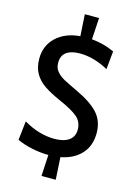

<svg xmlns="http://www.w3.org/2000/svg" viewBox="-144 -917 790 1133"><g transform="rotate(15 251.0 -350.0)"><path d="M307 8 315 144H228L235 14Q185 14 131.5 2.5Q78 -9 42 -27L55 -143Q150 -87 245 -87Q301 -87 332.5 -109.5Q364 -132 364 -175Q364 -221 331.5 -250Q299 -279 217 -315Q154 -343 116 -369Q78 -395 57 -432Q36 -469 36 -522Q36 -601 90 -652.5Q144 -704 236 -712L228 -844H315L307 -712Q382 -705 446 -675L435 -564Q346 -613 261 -613Q208 -613 179 -592Q150 -571 150 -527Q150 -496 167 -475Q184 -454 212 -438.5Q240 -423 302 -394Q393 -351 435 -303.5Q477 -256 477 -183Q477 -107 432.5 -57.5Q388 -8 307 8Z"/></g></svg>

Font: Cabin Condensed Medium
Style: Regular
Weight: 500
Width: 3
Version: Version 2.001